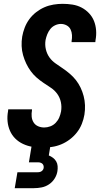

<svg xmlns="http://www.w3.org/2000/svg" viewBox="-20 -763 540 1003"><path d="M202 8Q175 8 149.5 4Q124 0 100.5 -11Q77 -22 59.5 -39.5Q42 -57 32 -80Q22 -103 19.5 -129Q17 -155 22 -182L23 -192H147V-187Q144 -170 145.5 -153.5Q147 -137 155.5 -123.5Q164 -110 179 -103.5Q194 -97 211 -97Q227 -97 243 -103Q259 -109 271 -121.5Q283 -134 289.5 -149.5Q296 -165 299 -181Q303 -206 298 -229.5Q293 -253 279.5 -272Q266 -291 246.5 -304Q227 -317 207.5 -330Q188 -343 171 -358Q154 -373 140.5 -391.5Q127 -410 117 -431Q107 -452 100.5 -475Q94 -498 93 -522.5Q92 -547 96 -572Q100 -595 109 -618.5Q118 -642 133 -662.5Q148 -683 168.5 -699Q189 -715 212 -725Q235 -735 259.5 -739Q284 -743 307 -743Q333 -743 358.5 -739Q384 -735 406 -723.5Q428 -712 445 -694Q462 -676 471 -653.5Q480 -631 482 -605Q484 -579 479 -553L478 -543H354V-548Q357 -564 356 -580Q355 -596 348.5 -609.5Q342 -623 328 -630.5Q314 -638 298 -638Q283 -638 268 -631Q253 -624 243 -611.5Q233 -599 227 -584Q221 -569 218 -554Q214 -529 219.5 -505.5Q225 -482 238 -463.5Q251 -445 270.5 -431.5Q290 -418 309 -405Q328 -392 345.5 -377Q363 -362 377 -344Q391 -326 401 -305Q411 -284 417 -261Q423 -238 424 -213.5Q425 -189 421 -164Q417 -140 407.5 -116Q398 -92 382 -71.5Q366 -51 345 -35Q324 -19 300 -9Q276 1 251 4.5Q226 8 202 8ZM57 220 71 137H171Q177 137 182.5 136.5Q188 136 193.5 133.5Q199 131 203 126Q207 121 208 115Q209 109 207.5 103Q206 97 202 93Q198 89 192 87Q186 85 180 85H131L161 -97H259L235 49Q247 54 257 61.5Q267 69 273.5 80Q280 91 281 104.5Q282 118 280 131Q277 151 265.5 169.5Q254 188 236 200Q218 212 197.5 216Q177 220 157 220Z"/></svg>

Font: Iosevka Term Curly XBd Obl
Style: Regular
Weight: 800
Italic angle: -9°
Designer: Belleve Invis
Foundry: Belleve Invis
Version: Version 32.3.0